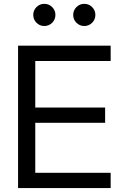

<svg xmlns="http://www.w3.org/2000/svg" viewBox="-20 -961 620 981"><path d="M72.3 0V-727.5H545.4V-649.4H160.2V-411.6H517.1V-333.5H160.2V-78.1H545.4V0ZM410.6 -828.1Q387.2 -828.1 370.6 -844.7Q354 -861.3 354 -884.8Q354 -908.2 370.6 -924.8Q387.2 -941.4 410.6 -941.4Q434.1 -941.4 450.7 -924.8Q467.3 -908.2 467.3 -884.8Q467.3 -861.3 450.7 -844.7Q434.1 -828.1 410.6 -828.1ZM206.5 -828.1Q183.1 -828.1 166.5 -844.7Q149.9 -861.3 149.9 -884.8Q149.9 -908.2 166.5 -924.8Q183.1 -941.4 206.5 -941.4Q230 -941.4 246.6 -924.8Q263.2 -908.2 263.2 -884.8Q263.2 -861.3 246.6 -844.7Q230 -828.1 206.5 -828.1Z"/></svg>

Font: Inter Khmer Looped
Style: Regular
Weight: 400
Designer: Rasmus Andersson, Sovichet Tep
Foundry: Anagata Design
Version: Version 1.000